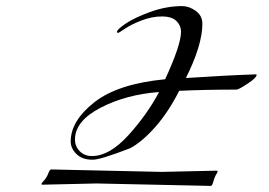

<svg xmlns="http://www.w3.org/2000/svg" viewBox="-20 -600 882 630"><path d="M502 -298Q394 -290 310 -246.5Q226 -203 226 -142Q226 -120 241.5 -104Q257 -88 282 -88Q339 -88 400.5 -155.5Q462 -223 502 -298ZM822 -354Q822 -345 792.5 -325.5Q763 -306 756 -306Q652 -306 568 -302Q533 -233 490.5 -184.5Q448 -136 408 -114Q307 -75 284 -76Q283 -76 282 -76Q250 -76 231 -94.5Q212 -113 212 -136Q212 -203 289 -264Q366 -325 522 -340Q574 -453 574 -496Q574 -516 559 -531Q544 -546 511 -546Q478 -546 443.5 -532.5Q409 -519 389.5 -505.5Q370 -492 367 -492Q364 -492 364 -496Q364 -503 391.5 -522Q419 -541 472 -560.5Q525 -580 578 -580Q600 -580 622 -564.5Q644 -549 644 -522Q644 -452 590 -344Q725 -353 820 -356Q822 -356 822 -354ZM148 -44 510 -36 690 -40Q694 -40 694 -38Q694 -36 693 -34Q692 -32 689 -27Q686 -22 684 -16Q682 -12 680 -4Q676 10 672 10L296 2L120 6Q116 6 116 4Q116 2 118.5 -1Q121 -4 125.5 -9Q130 -14 132 -18Q135 -22 138 -30Q143 -44 148 -44Z"/></svg>

Font: Miama
Style: Regular
Weight: 400
Italic angle: 16.5°
Designer: Linus Romer
Foundry: Linus Romer
Version: 0.32